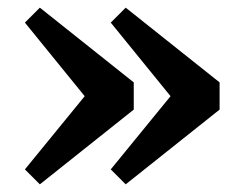

<svg xmlns="http://www.w3.org/2000/svg" viewBox="-20 -503 618 501"><path d="M308 -483 553 -288V-217L308 -22L269 -61L425 -252L269 -444ZM84 -483 329 -288V-217L84 -22L45 -61L201 -252L45 -444Z"/></svg>

Font: Source Serif 4 Black
Style: Regular
Weight: 900
Designer: Frank Grießhammer
Foundry: Adobe
Version: Version 4.005;hotconv 1.1.0;makeotfexe 2.6.0